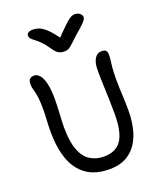

<svg xmlns="http://www.w3.org/2000/svg" viewBox="-177 -1102 1023 1224"><g transform="rotate(-20 334.0 -489.5)"><path d="M352 13Q256 13 195.5 -30.5Q135 -74 107 -153Q79 -232 79 -338Q79 -379 81.5 -420Q84 -461 84 -488Q84 -534 81 -562Q78 -590 73.5 -607.5Q69 -625 65.5 -638.5Q62 -652 62 -670Q62 -693 72.5 -703Q83 -713 103 -713Q121 -713 138 -695Q155 -677 165.5 -635.5Q176 -594 176 -523Q176 -496 174.5 -464.5Q173 -433 171 -400Q169 -367 169 -338Q169 -239 191.5 -181.5Q214 -124 254.5 -99.5Q295 -75 345 -75Q428 -75 465 -130Q502 -185 502 -305Q502 -365 500.5 -412Q499 -459 497 -504.5Q495 -550 495 -607Q495 -656 512 -684Q529 -712 560 -712Q578 -712 587.5 -704Q597 -696 597 -675Q597 -657 594.5 -638Q592 -619 589 -590.5Q586 -562 586 -513Q586 -460 589 -407.5Q592 -355 592 -298Q592 -206 566.5 -136Q541 -66 488 -26.5Q435 13 352 13ZM481 -992Q494 -992 504.5 -986.5Q515 -981 521 -973Q527 -965 527 -955Q527 -948 522 -939.5Q517 -931 500 -914Q483 -897 445 -865Q415 -838 398.5 -822Q382 -806 369.5 -798.5Q357 -791 336 -791Q313 -791 296.5 -801.5Q280 -812 261 -841Q238 -875 218.5 -894Q199 -913 184 -924Q169 -935 161 -944Q153 -953 153 -966Q153 -977 164 -984Q175 -991 193 -991Q217 -991 239.5 -982Q262 -973 289 -946.5Q316 -920 354 -867H326Q369 -912 395.5 -937.5Q422 -963 437.5 -975Q453 -987 463 -989.5Q473 -992 481 -992Z"/></g></svg>

Font: Shantell Sans
Style: Regular
Weight: 400
Designer: Stephen Nixon, Anya Danilova, Shantell Martin
Foundry: Arrow Type
Version: Version 1.008;[ac192a2d6]